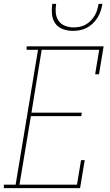

<svg xmlns="http://www.w3.org/2000/svg" viewBox="-49 -975 569 995"><path d="M-29 0V-18H32L148 -717H89V-735H488L464 -590H444L465 -717H167L114 -391H375L372 -373H111L52 -18H350L371 -145H390L366 0ZM329 -815Q302 -815 277 -824Q252 -833 237.5 -853.5Q223 -874 220.5 -901Q218 -928 222 -955H242Q238 -932 240 -909Q242 -886 254 -868Q266 -850 287.5 -841.5Q309 -833 332 -833Q348 -833 363.5 -836Q379 -839 394 -847Q409 -855 421 -867.5Q433 -880 441.5 -894Q450 -908 454.5 -923.5Q459 -939 462 -955H482Q479 -937 473 -919Q467 -901 457 -884.5Q447 -868 432.5 -854Q418 -840 401 -831Q384 -822 365.5 -818.5Q347 -815 329 -815Z"/></svg>

Font: Iosevka Slab Thin Oblique
Style: Regular
Weight: 100
Italic angle: -9°
Monospace: yes
Designer: Belleve Invis
Foundry: Belleve Invis
Version: Version 11.1.0; ttfautohint (v1.8.3)